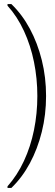

<svg xmlns="http://www.w3.org/2000/svg" viewBox="-20 -823 273 946"><path d="M207 -350Q207 -258 186 -173.5Q165 -89 127 -18.5Q89 52 36 103H17V95Q65 41 98 -30Q131 -101 147.5 -182.5Q164 -264 164 -350Q164 -436 147.5 -517.5Q131 -599 98 -670.5Q65 -742 17 -795V-803H36Q89 -752 127 -681.5Q165 -611 186 -526.5Q207 -442 207 -350Z"/></svg>

Font: Phudu Medium
Style: Regular
Weight: 500
Version: Version 1.005;gftools[0.9.23]